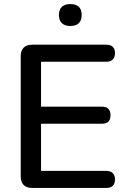

<svg xmlns="http://www.w3.org/2000/svg" viewBox="-20 -925 629 945"><path d="M138 0Q111 0 96.5 -14.5Q82 -29 82 -56V-649Q82 -676 96.5 -690.5Q111 -705 138 -705H503Q524 -705 535 -694.5Q546 -684 546 -664Q546 -643 535 -632Q524 -621 503 -621H182V-400H481Q503 -400 513.5 -389Q524 -378 524 -358Q524 -337 513.5 -326.5Q503 -316 481 -316H182V-84H503Q524 -84 535 -73Q546 -62 546 -42Q546 -21 535 -10.5Q524 0 503 0ZM326 -797Q299 -797 284.5 -811Q270 -825 270 -851Q270 -878 284.5 -891.5Q299 -905 326 -905Q354 -905 368 -891.5Q382 -878 382 -851Q382 -825 368 -811Q354 -797 326 -797Z"/></svg>

Font: Nunito ExtraLight SemiBold
Style: Regular
Weight: 600
Version: Version 3.602